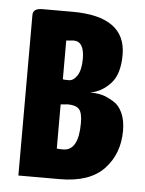

<svg xmlns="http://www.w3.org/2000/svg" viewBox="-43 -536 431 572"><g transform="rotate(5 172.5 -250.0)"><path d="M33 -480Q33 -500 61 -500H151Q311 -500 311 -385Q311 -326 284 -298Q257 -270 224 -265Q239 -265 251 -263Q261 -261 269.5 -258Q278 -255 295 -245Q312 -235 322 -213Q332 -191 332 -160Q332 -91 289 -45.5Q246 0 157 0H33ZM140 -297Q144 -296 158 -296Q172 -296 183 -313Q194 -330 194 -363Q194 -415 162 -415L140 -413ZM140 -90Q145 -89 159 -89Q205 -89 205 -172Q205 -203 195 -213.5Q185 -224 161 -224L140 -222Z"/></g></svg>

Font: Yanone Kaffeesatz Bold
Style: Regular
Weight: 700
Designer: Yanone (Cyrillic: Daniel Pouzeot)
Foundry: Yanone
Version: Version 1.003;PS 001.003;hotconv 1.0.88;makeotf.lib2.5.64775